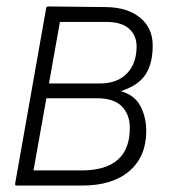

<svg xmlns="http://www.w3.org/2000/svg" viewBox="-20 -576 526 596"><path d="M355 -293Q398 -281 416 -246.5Q434 -212 434 -169Q434 -90 381.5 -45Q329 0 235 0H31Q27 0 27 -4V-6L123 -549Q124 -556 129 -556L310 -554Q376 -553 415 -521Q454 -489 454 -435Q454 -379 432 -345Q410 -311 355 -293ZM132 -317H291Q344 -317 374 -348Q404 -379 404 -432Q404 -466 380.5 -487Q357 -508 310 -508H166ZM84 -47H233Q383 -47 383 -179Q383 -220 358.5 -245.5Q334 -271 281 -271H124Z"/></svg>

Font: Zain Light
Style: Italic
Weight: 300
Italic angle: -10°
Designer: Zain,Boutros
Foundry: Mobile Telecommunications Company (Zain), 2024
Version: Version 1.51; ttfautohint (v1.8.4)